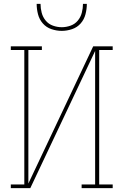

<svg xmlns="http://www.w3.org/2000/svg" viewBox="-20 -975 640 995"><path d="M36 0V-19H106V-716H36V-735H197V-716H127V-24L463 -735H564V-716H494V-19H564V0H403V-19H473V-711L137 0ZM300 -815Q273 -815 246.5 -824Q220 -833 202 -853.5Q184 -874 177 -901Q170 -928 170 -955H190Q190 -932 196 -909Q202 -886 217 -868Q232 -850 254.5 -842Q277 -834 300 -834Q323 -834 345.5 -842Q368 -850 383 -868Q398 -886 404 -909Q410 -932 410 -955H430Q430 -928 423 -901Q416 -874 398 -853.5Q380 -833 353.5 -824Q327 -815 300 -815Z"/></svg>

Font: Iosevka Curly Slab ThEx
Style: Regular
Weight: 100
Width: 7
Monospace: yes
Designer: Belleve Invis
Foundry: Belleve Invis
Version: Version 11.1.0; ttfautohint (v1.8.3)